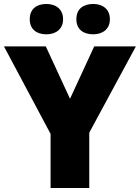

<svg xmlns="http://www.w3.org/2000/svg" viewBox="-20 -948 705 968"><path d="M130 -851C130 -799 166 -775 214 -775C259 -775 298 -799 298 -851C298 -904 259 -928 214 -928C166 -928 130 -904 130 -851ZM365 -851C365 -799 401 -775 450 -775C495 -775 534 -799 534 -851C534 -904 495 -928 450 -928C401 -928 365 -904 365 -851ZM333 -450 211 -714H0L235 -273V0H430V-279L665 -714H455Z"/></svg>

Font: Noto Sans UI Black
Style: Regular
Weight: 900
Designer: Monotype Design Team
Foundry: Monotype Imaging Inc.
Version: Version 1.901